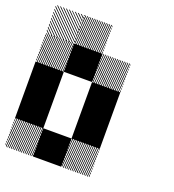

<svg xmlns="http://www.w3.org/2000/svg" viewBox="-149 -950 965 1065"><g transform="rotate(20 333.0 -417.0)"><path d="M500.8 -155.8 489.2 -167.5H495L500.8 -161.7ZM500.8 -141.7 475 -167.5H480.8L500.8 -147.5ZM500.8 -127.5 460.8 -167.5H466.7L500.8 -133.3ZM500.8 -113.3 446.7 -167.5H452.5L500.8 -119.2ZM500.8 -99.2 432.5 -167.5H438.3L500.8 -105ZM500.8 -85 418.3 -167.5H424.2L500.8 -90.8ZM500.8 -70.8 404.2 -167.5H410L500.8 -76.7ZM500.8 -56.7 390 -167.5H395.8L500.8 -62.5ZM500.8 -42.5 375.8 -167.5H381.7L500.8 -48.3ZM500.8 -28.3 361.7 -167.5H367.5L500.8 -34.2ZM500.8 -14.2 347.5 -167.5H353.3L500.8 -20ZM500.8 0 333.3 -167.5H339.2L500.8 -5.8ZM487.5 0.8 332.5 -154.2V-160L493.3 0.8ZM473.3 0.8 332.5 -140V-145.8L479.2 0.8ZM459.2 0.8 332.5 -125.8V-131.7L465 0.8ZM445 0.8 332.5 -111.7V-117.5L450.8 0.8ZM430 0.8 332.5 -96.7V-103.3L436.7 0.8ZM416.7 0.8 332.5 -83.3V-89.2L422.5 0.8ZM402.5 0.8 332.5 -69.2V-75L408.3 0.8ZM388.3 0.8 332.5 -55V-60.8L394.2 0.8ZM374.2 0.8 332.5 -40.8V-46.7L380 0.8ZM360 0.8 332.5 -26.7V-32.5L365.8 0.8ZM345.8 0.8 332.5 -12.5V-18.3L351.7 0.8ZM167.5 -155.8 155.8 -167.5H161.7L167.5 -161.7ZM167.5 -141.7 141.7 -167.5H147.5L167.5 -147.5ZM167.5 -127.5 127.5 -167.5H133.3L167.5 -133.3ZM167.5 -113.3 113.3 -167.5H119.2L167.5 -119.2ZM167.5 -99.2 99.2 -167.5H105L167.5 -105ZM167.5 -85 85 -167.5H90.8L167.5 -90.8ZM167.5 -70.8 70.8 -167.5H76.7L167.5 -76.7ZM167.5 -56.7 56.7 -167.5H62.5L167.5 -62.5ZM167.5 -42.5 42.5 -167.5H48.3L167.5 -48.3ZM167.5 -28.3 28.3 -167.5H34.2L167.5 -34.2ZM167.5 -14.2 14.2 -167.5H20L167.5 -20ZM167.5 0 0 -167.5H5.8L167.5 -5.8ZM154.2 0.8 -0.8 -154.2V-160L160 0.8ZM140 0.8 -0.8 -140V-145.8L145.8 0.8ZM125.8 0.8 -0.8 -125.8V-131.7L131.7 0.8ZM111.7 0.8 -0.8 -111.7V-117.5L117.5 0.8ZM96.7 0.8 -0.8 -96.7V-103.3L103.3 0.8ZM83.3 0.8 -0.8 -83.3V-89.2L89.2 0.8ZM69.2 0.8 -0.8 -69.2V-75L75 0.8ZM55 0.8 -0.8 -55V-60.8L60.8 0.8ZM40.8 0.8 -0.8 -40.8V-46.7L46.7 0.8ZM26.7 0.8 -0.8 -26.7V-32.5L32.5 0.8ZM12.5 0.8 -0.8 -12.5V-18.3L18.3 0.8ZM500.8 -655.8 489.2 -667.5H495L500.8 -661.7ZM500.8 -641.7 475 -667.5H480.8L500.8 -647.5ZM500.8 -627.5 460.8 -667.5H466.7L500.8 -633.3ZM500.8 -613.3 446.7 -667.5H452.5L500.8 -619.2ZM500.8 -599.2 432.5 -667.5H438.3L500.8 -605ZM500.8 -585 418.3 -667.5H424.2L500.8 -590.8ZM500.8 -570.8 404.2 -667.5H410L500.8 -576.7ZM500.8 -556.7 390 -667.5H395.8L500.8 -562.5ZM500.8 -542.5 375.8 -667.5H381.7L500.8 -548.3ZM500.8 -528.3 361.7 -667.5H367.5L500.8 -534.2ZM500.8 -514.2 347.5 -667.5H353.3L500.8 -520ZM500.8 -500 333.3 -667.5H339.2L500.8 -505.8ZM487.5 -499.2 332.5 -654.2V-660L493.3 -499.2ZM473.3 -499.2 332.5 -640V-645.8L479.2 -499.2ZM459.2 -499.2 332.5 -625.8V-631.7L465 -499.2ZM445 -499.2 332.5 -611.7V-617.5L450.8 -499.2ZM430 -499.2 332.5 -596.7V-603.3L436.7 -499.2ZM416.7 -499.2 332.5 -583.3V-589.2L422.5 -499.2ZM402.5 -499.2 332.5 -569.2V-575L408.3 -499.2ZM388.3 -499.2 332.5 -555V-560.8L394.2 -499.2ZM374.2 -499.2 332.5 -540.8V-546.7L380 -499.2ZM360 -499.2 332.5 -526.7V-532.5L365.8 -499.2ZM345.8 -499.2 332.5 -512.5V-518.3L351.7 -499.2ZM167.5 -655.8 155.8 -667.5H161.7L167.5 -661.7ZM167.5 -641.7 141.7 -667.5H147.5L167.5 -647.5ZM167.5 -627.5 127.5 -667.5H133.3L167.5 -633.3ZM167.5 -613.3 113.3 -667.5H119.2L167.5 -619.2ZM167.5 -599.2 99.2 -667.5H105L167.5 -605ZM167.5 -585 85 -667.5H90.8L167.5 -590.8ZM167.5 -570.8 70.8 -667.5H76.7L167.5 -576.7ZM167.5 -556.7 56.7 -667.5H62.5L167.5 -562.5ZM167.5 -542.5 42.5 -667.5H48.3L167.5 -548.3ZM167.5 -528.3 28.3 -667.5H34.2L167.5 -534.2ZM167.5 -514.2 14.2 -667.5H20L167.5 -520ZM167.5 -500 0 -667.5H5.8L167.5 -505.8ZM154.2 -499.2 -0.8 -654.2V-660L160 -499.2ZM140 -499.2 -0.8 -640V-645.8L145.8 -499.2ZM125.8 -499.2 -0.8 -625.8V-631.7L131.7 -499.2ZM111.7 -499.2 -0.8 -611.7V-617.5L117.5 -499.2ZM96.7 -499.2 -0.8 -596.7V-603.3L103.3 -499.2ZM83.3 -499.2 -0.8 -583.3V-589.2L89.2 -499.2ZM69.2 -499.2 -0.8 -569.2V-575L75 -499.2ZM55 -499.2 -0.8 -555V-560.8L60.8 -499.2ZM40.8 -499.2 -0.8 -540.8V-546.7L46.7 -499.2ZM26.7 -499.2 -0.8 -526.7V-532.5L32.5 -499.2ZM12.5 -499.2 -0.8 -512.5V-518.3L18.3 -499.2ZM334.2 -822.5 322.5 -834.2H328.3L334.2 -828.3ZM334.2 -808.3 308.3 -834.2H314.2L334.2 -814.2ZM334.2 -794.2 294.2 -834.2H300L334.2 -800ZM334.2 -780 280 -834.2H285.8L334.2 -785.8ZM334.2 -765.8 265.8 -834.2H271.7L334.2 -771.7ZM334.2 -751.7 251.7 -834.2H257.5L334.2 -757.5ZM334.2 -737.5 237.5 -834.2H243.3L334.2 -743.3ZM334.2 -723.3 223.3 -834.2H229.2L334.2 -729.2ZM334.2 -709.2 209.2 -834.2H215L334.2 -715ZM334.2 -695 195 -834.2H200.8L334.2 -700.8ZM334.2 -680.8 180.8 -834.2H186.7L334.2 -686.7ZM334.2 -666.7 166.7 -834.2H172.5L334.2 -672.5ZM320.8 -665.8 165.8 -820.8V-826.7L326.7 -665.8ZM306.7 -665.8 165.8 -806.7V-812.5L312.5 -665.8ZM292.5 -665.8 165.8 -792.5V-798.3L298.3 -665.8ZM278.3 -665.8 165.8 -778.3V-784.2L284.2 -665.8ZM263.3 -665.8 165.8 -763.3V-770L270 -665.8ZM250 -665.8 165.8 -750V-755.8L255.8 -665.8ZM235.8 -665.8 165.8 -735.8V-741.7L241.7 -665.8ZM221.7 -665.8 165.8 -721.7V-727.5L227.5 -665.8ZM207.5 -665.8 165.8 -707.5V-713.3L213.3 -665.8ZM193.3 -665.8 165.8 -693.3V-699.2L199.2 -665.8ZM179.2 -665.8 165.8 -679.2V-685L185 -665.8ZM167.5 -829.2 162.5 -834.2H167.5ZM167.5 -811.7 145 -834.2H150.8L167.5 -817.5ZM167.5 -794.2 127.5 -834.2H133.3L167.5 -800ZM167.5 -776.7 110 -834.2H115.8L167.5 -782.5ZM167.5 -759.2 92.5 -834.2H97.5L167.5 -764.2ZM167.5 -741.7 75 -834.2H80.8L167.5 -747.5ZM167.5 -724.2 57.5 -834.2H63.3L167.5 -730ZM167.5 -706.7 40 -834.2H45.8L167.5 -712.5ZM167.5 -689.2 22.5 -834.2H28.3L167.5 -695ZM167.5 -671.7 5 -834.2H10.8L167.5 -677.5ZM155.8 -665.8 -0.8 -822.5V-828.3L161.7 -665.8ZM138.3 -665.8 -0.8 -805V-810.8L144.2 -665.8ZM120.8 -665.8 -0.8 -787.5V-793.3L126.7 -665.8ZM103.3 -665.8 -0.8 -770V-775.8L109.2 -665.8ZM85.8 -665.8 -0.8 -752.5V-758.3L91.7 -665.8ZM68.3 -665.8 -0.8 -735V-740.8L74.2 -665.8ZM50.8 -665.8 -0.8 -717.5V-723.3L56.7 -665.8ZM33.3 -665.8 -0.8 -700V-705.8L39.2 -665.8ZM15.8 -665.8 -0.8 -682.5V-688.3L21.7 -665.8ZM167.5 -834.2H168.3L167.5 -835ZM166.7 -166.7H333.3V0H166.7ZM333.3 -333.3H500V-166.7H333.3ZM0 -333.3H166.7V-166.7H0ZM333.3 -500H500V-166.7H333.3ZM0 -500H166.7V-166.7H0ZM166.7 -666.7H333.3V-500H166.7Z"/></g></svg>

Font: 0xA000-Pixelated
Style: Pixelated
Weight: 400
Version: Version 0.1